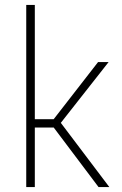

<svg xmlns="http://www.w3.org/2000/svg" viewBox="-20 -763 499 783"><path d="M87 0V-743H122V-277H199L380 -510H423L228 -262L426 0H382L199 -243H122V0Z"/></svg>

Font: Saira Semi Condensed Thin
Style: Regular
Weight: 100
Width: 4
Designer: Hector Gatti with collaboration of the Omnibus-Type team
Foundry: Omnibus-Type
Version: Version 1.001; ttfautohint (v1.8)